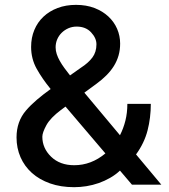

<svg xmlns="http://www.w3.org/2000/svg" viewBox="-20 -755 691 785"><path d="M47.6 -193.2Q47.6 -258.2 86.3 -303.3Q105.5 -325.6 130.7 -347.1Q155.9 -368.6 187.1 -391Q152.7 -432.9 130 -473.7Q107.2 -514.6 107.2 -563.2Q107.2 -600.9 120.4 -632.5Q133.5 -664.1 157.7 -686.8Q181.8 -709.5 215.6 -722.3Q249.3 -735.1 290.8 -735.1Q332.7 -735.1 366.1 -722.3Q399.5 -709.5 422.9 -687.7Q446.4 -665.8 458.8 -637.3Q471.2 -608.7 471.2 -576.7Q471.2 -550.8 464.7 -528.1Q458.1 -505.3 445.7 -485.3Q433.2 -465.2 415.3 -447.3Q397.4 -429.3 374.6 -412.6L324.9 -376.1L470.5 -202.1Q484.7 -229.8 492.7 -261.7Q500.7 -293.7 500.7 -330.3H596.6Q596.6 -273.4 583.3 -221.8Q570 -170.1 536.2 -123.6L639.6 0H519.5L470.5 -57.5Q452.4 -40.5 430 -27.7Q407.7 -14.9 383.3 -6.4Q359 2.1 333.5 6.2Q307.9 10.3 283 10.3Q228.3 10.3 184.7 -5.1Q141 -20.6 110.6 -47.8Q80.3 -74.9 63.9 -112.2Q47.6 -149.5 47.6 -193.2ZM188.9 -114.3Q224.8 -79.5 283.4 -79.5Q353 -79.5 410.9 -127.8L247.9 -319.2L228.7 -305Q186.1 -273.1 169.7 -243.3Q153.1 -212.7 153.1 -196Q153.1 -149.1 188.9 -114.3ZM266.3 -446.7 311.1 -478.3Q340.9 -497.5 357.6 -519.7Q374.3 -541.9 374.3 -573.9Q374.3 -599.4 352.3 -622.9Q330.6 -646.3 293.3 -646.3Q275.6 -646.3 259.9 -639.6Q244.3 -632.8 232.6 -621.4Q220.9 -610.1 214.1 -594.6Q207.4 -579.2 207.4 -561.4Q207.4 -547.6 212 -533.7Q216.6 -519.9 224.6 -505.7Q232.6 -491.5 243.4 -476.7Q254.3 -462 266.3 -446.7Z"/></svg>

Font: Inter P Medium
Style: Regular
Weight: 500
Designer: Rasmus Andersson
Foundry: rsms
Version: Version 3.018;git-588b23468